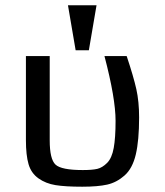

<svg xmlns="http://www.w3.org/2000/svg" viewBox="-20 -696 623 726"><path d="M291 10Q227 10 190 4Q153 -2 125.5 -21.5Q98 -41 88 -75Q78 -109 78 -166V-484H168V-165Q168 -94 190 -73.5Q212 -53 293 -53Q329 -53 348 -57.5Q367 -62 385 -80Q403 -98 410 -136.5Q417 -175 417 -239Q417 -324 375 -484H459Q485 -406 495.5 -359Q506 -312 506 -252Q506 -165 493.5 -112Q481 -59 451 -32.5Q421 -6 385.5 2Q350 10 291 10ZM316 -506H266L237 -676H345Z"/></svg>

Font: Play
Style: Regular
Weight: 400
Designer: Jonas Hecksher
Foundry: Jonas Hecksher, Playtypeª, e-types AS
Version: Version 1.002